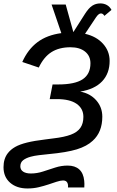

<svg xmlns="http://www.w3.org/2000/svg" viewBox="-36 -886 679 1114"><path d="M557.6 -209Q557.6 -119.6 502 -69.3Q468.3 -37.6 409.7 -19.5Q351.1 -1.5 245.6 8.3Q216.3 11.2 189.5 14.4Q162.6 17.6 141.6 23.4Q114.7 30.8 98.4 43.5Q82 56.2 82 79.1Q82 99.1 98.4 109.9Q114.7 120.6 143.1 120.6Q178.7 120.6 213.6 109.1Q248.5 97.7 284.2 86.2Q319.8 74.7 356.4 74.7Q399.4 74.7 423.8 96.9Q448.2 119.1 452.6 162.6Q454.6 179.2 453.1 201.7H358.4L358.9 191.9Q357.4 161.1 329.6 161.1Q315.4 161.1 291.7 168.7Q268.1 176.3 245.6 184.1Q219.2 192.9 188.7 200.2Q158.2 207.5 123.5 207.5Q61 207.5 22.7 174.1Q-15.6 140.6 -15.6 84Q-15.6 35.2 9.3 2.9Q25.9 -18.6 52 -33.4Q78.1 -48.3 120.4 -58.8Q162.6 -69.3 228 -77.1L273.4 -83Q336.9 -90.3 375 -104.7Q413.1 -119.1 430.4 -144.3Q447.8 -169.4 447.8 -208Q447.8 -256.3 408.4 -283.7Q369.1 -311 293.9 -311H252.4L269 -396H301.3Q398.4 -396 443.6 -426Q488.8 -456.1 488.8 -519Q488.8 -561.5 457.5 -586.7Q426.3 -611.8 373 -611.8Q307.1 -611.8 262.7 -583.7Q218.3 -555.7 189 -494.1L93.3 -526.4Q126 -599.6 181.2 -641.1Q236.3 -682.6 319.8 -693.8L263.2 -859.9H345.2L389.6 -699.7L457.5 -806.2Q479 -839.8 499.5 -853Q520 -866.2 545.9 -866.2Q567.4 -866.2 584.2 -856.7Q601.1 -847.2 610.8 -828.6L569.8 -793.9Q561.5 -808.1 549.8 -808.1Q536.6 -808.1 521.5 -786.1L457.5 -689.9Q523.4 -674.8 561.8 -632.1Q600.1 -589.4 600.1 -532.7Q600.1 -460 556.6 -414.1Q513.2 -368.2 429.2 -354.5Q486.8 -344.2 522.2 -304.2Q557.6 -264.2 557.6 -209Z"/></svg>

Font: Arimo Medium
Style: Italic
Weight: 500
Italic angle: -12°
Designer: Steve Matteson
Foundry: Monotype Imaging Inc.
Version: Version 1.33